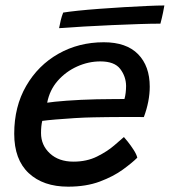

<svg xmlns="http://www.w3.org/2000/svg" viewBox="-20 -688 621 702"><path d="M482 -111.5Q463.5 -93 429.2 -68Q395 -43 345 -24.2Q295 -5.5 229 -5.5Q138 -5.5 85 -55Q32 -104.5 32 -199Q32 -298.5 75.8 -374Q119.5 -449.5 193.8 -491.5Q268 -533.5 359.5 -533.5Q442 -533.5 484.8 -490Q527.5 -446.5 527.5 -371Q527.5 -318 506 -260Q500.5 -260 479.5 -260.2Q458.5 -260.5 430 -260.2Q401.5 -260 372.5 -259.8Q343.5 -259.5 323 -259Q290.5 -258.5 253.5 -256.2Q216.5 -254 184.5 -251.2Q152.5 -248.5 134.5 -246Q130 -228 130 -201.5Q130 -157 162.5 -127Q195 -97 248.5 -97Q297.5 -97 335 -115.8Q372.5 -134.5 397.5 -156.2Q422.5 -178 433 -187Q436.5 -183.5 447.2 -170Q458 -156.5 468.5 -140.2Q479 -124 482 -111.5ZM152.5 -312.5Q173.5 -316 223.5 -319.8Q273.5 -323.5 333.5 -325Q368.5 -325.5 399.2 -325.8Q430 -326 435 -326Q438 -336 439.5 -349Q441 -362 441 -374Q440.5 -408.5 419.5 -436Q398.5 -463.5 347 -463.5Q303.5 -463.5 262.2 -445Q221 -426.5 191.2 -392.8Q161.5 -359 152.5 -312.5ZM566.5 -601.5Q534.5 -601.5 488.2 -600Q442 -598.5 389.8 -596.2Q337.5 -594 287 -591Q236.5 -588 196 -585Q198.5 -599 202.2 -614.2Q206 -629.5 211 -642Q229 -645 264.2 -648.8Q299.5 -652.5 343.8 -655.8Q388 -659 433.5 -661.8Q479 -664.5 518 -666.2Q557 -668 581 -668Q580 -661 576 -641.5Q572 -622 566.5 -601.5Z"/></svg>

Font: Grandstander
Style: Italic
Weight: 400
Italic angle: -15°
Designer: Tyler Finck
Foundry: Etcetera Type Co
Version: Version 1.200; ttfautohint (v1.8.3)